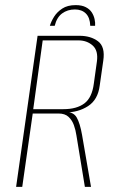

<svg xmlns="http://www.w3.org/2000/svg" viewBox="-20 -731 450 751"><path d="M276 -711Q300 -711 315.5 -703Q331 -695 339 -682.5Q347 -670 350 -656Q353 -642 352 -630H333Q332 -662 316 -678Q300 -694 273 -694Q244 -694 223 -678.5Q202 -663 194 -630H175Q180 -647 191.5 -665.5Q203 -684 223.5 -697.5Q244 -711 276 -711ZM43 0 127 -591H291Q335 -591 363.5 -569.5Q392 -548 384 -494L370 -396Q363 -341 324.5 -316Q286 -291 234 -291L235 -293Q267 -294 280 -271.5Q293 -249 301 -203L336 0H312L279 -201Q276 -222 269 -241.5Q262 -261 248 -274Q234 -287 209 -287H108L67 0ZM110 -304H228Q280 -304 310 -326.5Q340 -349 347 -404L359 -490Q365 -533 342.5 -553Q320 -573 287 -573H147Z"/></svg>

Font: Alumni Sans Thin
Style: Italic
Weight: 100
Italic angle: -8°
Designer: Robert E. Leuschke
Foundry: Robert E. Leuschke
Version: Version 1.016